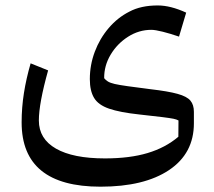

<svg xmlns="http://www.w3.org/2000/svg" viewBox="-20 -454 803 719"><path d="M650.4 -316.9Q617.7 -328.1 589.4 -335.2Q561 -342.3 546.9 -342.3Q500 -342.3 459.5 -316.4Q418.9 -290.5 394.3 -249.3Q369.6 -208 370.1 -161.1Q376 -153.8 384.3 -148.7Q392.6 -143.6 409.4 -139.6Q426.3 -135.7 457.8 -131.3Q489.3 -127 542.5 -120.1Q609.9 -112.3 645 -102.5Q680.2 -92.8 693.1 -77.1Q706.1 -61.5 706.1 -35.2V7.8Q706.1 120.6 613 182.9Q520 245.1 356.4 245.1Q61 245.1 61 4.4Q61 -51.3 69.6 -105.5Q78.1 -159.7 94.7 -216.8L160.2 -190.4Q125.5 -66.4 125.5 -2.9Q125.5 65.9 189.5 102.5Q253.4 139.2 373 139.2Q465.8 139.2 532.7 119.1Q599.6 99.1 647.9 58.1L648.4 -2.9Q641.6 -6.8 629.6 -9.3Q617.7 -11.7 588.6 -15.4Q559.6 -19 501 -25.4Q428.7 -33.2 388.4 -47.1Q348.1 -61 332.3 -87.4Q316.4 -113.8 316.4 -157.7Q316.4 -210.9 335 -260.3Q353.5 -309.6 387 -348.9Q420.4 -388.2 464.8 -410.6Q507.8 -433.6 570.8 -433.6Q618.7 -433.6 677.2 -406.7Z"/></svg>

Font: Pinar-DS2-FD Medium
Style: Regular
Weight: 500
Designer: Amin Abedi
Version: Version 3.000